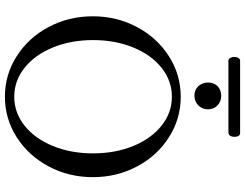

<svg xmlns="http://www.w3.org/2000/svg" viewBox="-124 -824 962 753"><g transform="rotate(90 356.5 -448.0)"><path d="M44.4 -331.5Q44.4 -425.8 86.7 -504.9Q128.9 -584 201.2 -630.1Q273.4 -676.3 359.9 -676.3Q446.3 -676.3 518.8 -630.1Q591.3 -584 633.3 -504.9Q675.3 -425.8 675.3 -331.5Q675.3 -237.3 633.1 -158.2Q590.8 -79.1 518.6 -33Q446.3 13.2 359.9 13.2Q273.4 13.2 200.9 -33Q128.4 -79.1 86.4 -158.2Q44.4 -237.3 44.4 -331.5ZM582 -332.5Q582 -419.4 553 -490.2Q523.9 -561 473.1 -601.3Q422.4 -641.6 359.9 -641.6Q297.4 -641.6 246.6 -601.3Q195.8 -561 166.7 -490.2Q137.7 -419.4 137.7 -332.5Q137.7 -245.6 166.7 -174.8Q195.8 -104 246.6 -63.7Q297.4 -23.4 359.9 -23.4Q422.4 -23.4 473.1 -63.7Q523.9 -104 553 -174.8Q582 -245.6 582 -332.5ZM304.2 -783.2Q304.2 -799.8 311.3 -811.5Q318.4 -823.2 330.3 -829.1Q342.3 -835 356 -835Q371.6 -835 383.8 -827.9Q396 -820.8 402.6 -808.8Q409.2 -796.9 409.2 -783.2Q409.2 -767.6 401.6 -755.4Q394 -743.2 381.8 -736.6Q369.6 -730 356 -730Q339.8 -730 328.1 -737.5Q316.4 -745.1 310.3 -757.3Q304.2 -769.5 304.2 -783.2ZM218.8 -909.2H502.9Q512.2 -909.2 515.6 -897.7Q519 -886.2 515.1 -874.8Q511.2 -863.3 501 -863.3H218.8Q209.5 -863.3 205.8 -874.8Q202.1 -886.2 205.8 -897.7Q209.5 -909.2 218.8 -909.2Z"/></g></svg>

Font: Junicode Two Beta VF
Style: Regular
Weight: 400
Designer: Peter S. Baker
Foundry: Briery Creek Software
Version: Version 1.031 beta; ttfautohint (v1.8.1.43-b0c9)